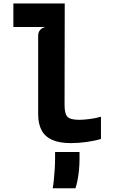

<svg xmlns="http://www.w3.org/2000/svg" viewBox="-20 -800 640 1084"><path d="M381 8Q314.5 8 273.5 -10.8Q232.5 -29.5 214 -66Q195.5 -102.5 195.5 -154.5V-599Q195.5 -618 206.8 -631Q218 -644 237.5 -647.5H55.5V-780.5H345.5L344.5 -207.5Q344.5 -157.5 361 -140.5Q377.5 -123.5 427 -123.5Q449.5 -123.5 484.5 -127.8Q519.5 -132 550 -141V-15.5Q513.5 -4.5 467.5 1.8Q421.5 8 381 8ZM277.5 263Q281 245.5 284 216.5Q287 187.5 289 153.8Q291 120 291 89.5V58H429V94.5Q429 130 425.8 162Q422.5 194 417.2 219.8Q412 245.5 406 263Z"/></svg>

Font: Spline Sans Mono
Style: Regular
Weight: 400
Monospace: yes
Designer: Eben Sorkin, Mirko Velimirovic
Foundry: Sorkin Type
Version: Version 1.004